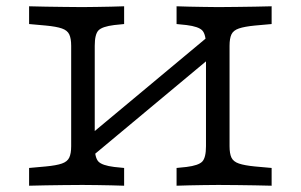

<svg xmlns="http://www.w3.org/2000/svg" viewBox="-20 -591 957 611"><path d="M206.5 -369.4V-445.2Q206.5 -468.5 200.4 -481.5Q194.4 -494.4 177 -500.4Q159.7 -506.5 125.8 -509.7L72.6 -514.5V-571Q96.8 -570.2 125.4 -569.8Q154 -569.4 182.7 -569Q211.3 -568.5 235.5 -568.5H243.5H247.6Q266.9 -568.5 289.1 -569Q311.3 -569.4 333.9 -569.8Q356.5 -570.2 375 -571V-514.5L343.5 -511.3Q304.8 -506.5 293.1 -494Q281.5 -481.5 281.5 -445.2V-369.4ZM635.5 -201.6V-445.2Q635.5 -481.5 623.8 -494Q612.1 -506.5 573.4 -511.3L541.9 -514.5V-571Q560.5 -570.2 583.1 -569.8Q605.6 -569.4 628.2 -569Q650.8 -568.5 669.4 -568.5H673.4H681.5Q705.6 -568.5 734.3 -569Q762.9 -569.4 791.5 -569.8Q820.2 -570.2 844.4 -571V-514.5L791.1 -509.7Q758.1 -506.5 740.3 -500.4Q722.6 -494.4 716.5 -481.5Q710.5 -468.5 710.5 -445.2V-201.6ZM235.5 -2.4Q211.3 -2.4 182.7 -2Q154 -1.6 125.4 -1.2Q96.8 -0.8 72.6 0V-56.5L125.8 -61.3Q159.7 -64.5 177 -70.6Q194.4 -76.6 200.4 -89.5Q206.5 -102.4 206.5 -125.8V-425.8H281.5V-125.8Q281.5 -89.5 293.1 -77Q304.8 -64.5 343.5 -59.7L375 -56.5V0Q356.5 -0.8 333.9 -1.2Q311.3 -1.6 289.1 -2Q266.9 -2.4 247.6 -2.4H243.5ZM265.3 -87.1V-160.5L653.2 -483.9V-410.5ZM669.4 -2.4Q650.8 -2.4 628.2 -2Q605.6 -1.6 583.1 -1.2Q560.5 -0.8 541.9 0V-56.5L573.4 -59.7Q612.1 -64.5 623.8 -77Q635.5 -89.5 635.5 -125.8V-201.6H710.5V-125.8Q710.5 -102.4 716.5 -89.5Q722.6 -76.6 740.3 -70.6Q758.1 -64.5 791.1 -61.3L844.4 -56.5V0Q820.2 -0.8 791.5 -1.2Q762.9 -1.6 734.3 -2Q705.6 -2.4 681.5 -2.4H673.4Z"/></svg>

Font: Playfair 5pt SemiExpanded Light
Style: Regular
Weight: 300
Width: 6
Designer: Claus Eggers Sørensen
Foundry: Claus Eggers Sørensen
Version: Version 2.203